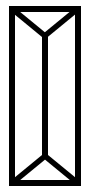

<svg xmlns="http://www.w3.org/2000/svg" viewBox="-20 -620 300 640"><path d="M10 0V-20H250V0ZM23 0 10 -13 122 -105 135 -92ZM237 0 125 -92 138 -105 250 -13ZM10 0V-600H30V0ZM120 -90V-510H140V-90ZM230 0V-600H250V0ZM122 -495 10 -587 23 -600 135 -508ZM15 -580V-600H250V-580ZM137 -495 124 -508 236 -600 249 -587Z"/></svg>

Font: Octagon Variable
Style: Regular
Weight: 400
Designer: Alexander Royter, Emma Schmalisch, Felix Willnauer, Friederike Temme, Greta Wachholz, Jason Tsiakas, Julia Baskal, Julia
Foundry: Type Design @ HAW Hamburg
Version: Version 1.000